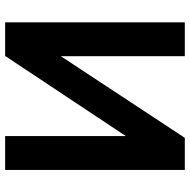

<svg xmlns="http://www.w3.org/2000/svg" viewBox="-16 -724 740 748"><g transform="rotate(90 354.0 -350.0)"><path d="M67 0V-700H199V-217L517 -700H642V0H510V-470L198 0Z"/></g></svg>

Font: Zen Kaku Gothic New Black
Style: Regular
Weight: 900
Designer: Yoshimichi Ohira
Foundry: Positype
Version: Version 1.001